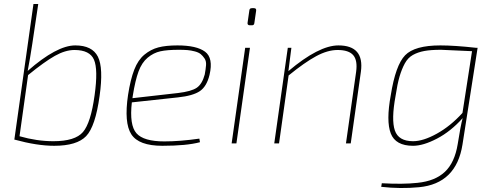

<svg xmlns="http://www.w3.org/2000/svg" viewBox="-20 -720 2481 964"><path d="M172 -700 142 -499Q131 -426 119 -364Q265 -492 358 -492Q443 -492 471.5 -435.5Q500 -379 480 -238Q459 -85 412.5 -36.5Q366 12 252 12Q166 12 53 -19H52L148 -700ZM121 -343 78 -36Q165 -11 248 -11Q357 -11 396.5 -57Q436 -103 455 -242Q473 -371 452 -420Q431 -469 354 -469Q308 -469 255.5 -439.5Q203 -410 121 -343Z M981 -24 984 -6Q917 12 795 12Q677 12 639.5 -45.5Q602 -103 623 -244Q635 -321 654 -370Q673 -419 705 -445.5Q737 -472 775 -482Q813 -492 871 -492Q967 -492 1009.5 -460.5Q1052 -429 1032 -344Q1018 -286 983.5 -262.5Q949 -239 873 -231L642 -206Q629 -92 665 -51Q701 -10 805 -10Q883 -10 981 -24ZM645 -227 874 -253Q941 -261 968 -279.5Q995 -298 1008 -346Q1013 -373 1014.5 -393Q1016 -413 1007 -426.5Q998 -440 987.5 -448.5Q977 -457 958 -462Q939 -467 921 -468.5Q903 -470 878 -470Q820 -470 785.5 -462.5Q751 -455 721.5 -430.5Q692 -406 675.5 -361Q659 -316 647 -241Z M1245 -679H1255Q1268 -679 1266 -666L1257 -604Q1256 -593 1245 -593H1235Q1221 -593 1223 -606L1232 -668Q1233 -679 1245 -679ZM1167 0H1143L1211 -480H1235Z M1443 -480 1428 -363Q1581 -492 1679 -492Q1810 -492 1792 -360L1741 0H1717L1768 -359Q1776 -417 1753.5 -443Q1731 -469 1675 -469Q1625 -469 1567.5 -438Q1510 -407 1429 -341L1381 0H1357L1425 -480Z M2378 -480 2302 6Q2271 202 2084 220Q1991 229 1894 218L1897 200Q2003 206 2076 198Q2165 189 2214 142.5Q2263 96 2278 4Q2293 -92 2303 -127Q2243 -60 2174 -24Q2105 12 2054 12Q1966 12 1942 -50Q1918 -112 1942 -242Q1966 -393 2014 -442.5Q2062 -492 2191 -492Q2262 -492 2370 -480ZM2302 -153 2350 -463Q2196 -470 2194 -470Q2143 -470 2110.5 -464Q2078 -458 2053 -444Q2028 -430 2012.5 -401.5Q1997 -373 1986 -335.5Q1975 -298 1966 -238Q1944 -119 1962.5 -65Q1981 -11 2054 -11Q2105 -11 2173.5 -49Q2242 -87 2302 -153Z"/></svg>

Font: Exo 2.0 Thin
Style: Italic
Weight: 250
Italic angle: -8°
Designer: Natanael Gama
Version: Version 1.001;PS 001.001;hotconv 1.0.70;makeotf.lib2.5.58329